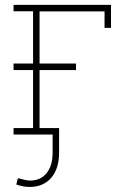

<svg xmlns="http://www.w3.org/2000/svg" viewBox="-20 -548 543 782"><path d="M35.2 0V-26.4H114.7V-502H35.2V-528.3H432.1V-434.6H405.8V-501.5H141.1V-26.4H220.7V0ZM35.2 -262.7V-289.1H289.6V-262.7ZM101.1 213.4Q86.4 213.4 74 210.9Q61.5 208.5 46.4 203.6L52.7 178.2Q57.1 178.2 74 182.9Q90.8 187.5 101.1 187.5Q145.5 187.5 169.9 157.2Q194.3 127 194.3 72.8V-14.2H220.7V72.8Q220.7 139.2 188.5 176.3Q156.2 213.4 101.1 213.4Z"/></svg>

Font: Roboto Slab LO Thin
Style: Regular
Weight: 250
Designer: Google
Version: Version 2.00;September 28, 2018;FontCreator 11.5.0.2427 64-b